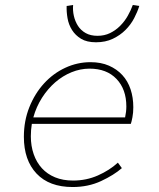

<svg xmlns="http://www.w3.org/2000/svg" viewBox="-20 -740 640 772"><path d="M272 12Q178 12 127 -42Q76 -96 76 -190Q76 -254 98 -309Q120 -364 157 -404.5Q194 -445 242.5 -467.5Q291 -490 344 -490Q386 -490 418 -476Q450 -462 472 -438Q494 -414 505 -381Q516 -348 516 -309Q516 -287 512.5 -268.5Q509 -250 506 -242H108Q106 -230 105 -217.5Q104 -205 104 -192Q104 -153 115.5 -120Q127 -87 148.5 -63.5Q170 -40 201.5 -27Q233 -14 274 -14Q327 -14 373.5 -34.5Q420 -55 454 -86L470 -64Q438 -36 386.5 -12Q335 12 272 12ZM340 -464Q303 -464 267.5 -449.5Q232 -435 202 -409Q172 -383 149 -347Q126 -311 114 -268H483Q488 -291 488 -312Q488 -381 448.5 -422.5Q409 -464 340 -464ZM366 -570Q329 -570 306 -584Q283 -598 269.5 -619.5Q256 -641 251.5 -667Q247 -693 248 -716L274 -720Q272 -698 277 -676Q282 -654 293.5 -636Q305 -618 324.5 -607Q344 -596 372 -596Q400 -596 422.5 -607Q445 -618 463 -636Q481 -654 493.5 -676Q506 -698 514 -720L540 -716Q533 -693 519.5 -667Q506 -641 484.5 -619.5Q463 -598 433.5 -584Q404 -570 366 -570Z"/></svg>

Font: Source Code Pro ExtraLight
Style: Italic
Weight: 200
Italic angle: -11°
Monospace: yes
Designer: Paul D. Hunt, Teo Tuominen
Foundry: Adobe Systems Incorporated
Version: Version 1.050;PS 1.000;hotconv 16.6.51;makeotf.lib2.5.65220